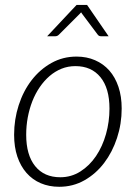

<svg xmlns="http://www.w3.org/2000/svg" viewBox="-20 -728 534 755"><path d="M217 -31Q260.5 -31 296.2 -53.8Q332 -76.5 357.5 -114.2Q383 -152 396.8 -200.8Q410.5 -249.5 410.5 -301Q410.5 -381 375 -424.5Q339.5 -468 276.5 -468Q247.5 -468 222 -457.8Q196.5 -447.5 175 -429Q153.5 -410.5 136.2 -385.2Q119 -360 107.2 -330Q95.5 -300 89.2 -266.5Q83 -233 83 -198Q83 -118.5 118.2 -74.8Q153.5 -31 217 -31ZM213 6.5Q173 6.5 140.2 -7.5Q107.5 -21.5 84.2 -48Q61 -74.5 48.2 -112.2Q35.5 -150 35.5 -198Q35.5 -258.5 53.5 -314.2Q71.5 -370 104.2 -412.5Q137 -455 182 -480.2Q227 -505.5 281 -505.5Q321 -505.5 353.8 -491.2Q386.5 -477 409.8 -450.8Q433 -424.5 445.8 -386.5Q458.5 -348.5 458.5 -301.5Q458.5 -241 440.2 -185.5Q422 -130 389.5 -87.2Q357 -44.5 312 -19Q267 6.5 213 6.5ZM407 -585.5H376.5Q369 -585.5 364.5 -591.5L303 -673.5L299 -679.5L293.5 -673.5L211.5 -591.5Q209 -589 205.5 -587.2Q202 -585.5 198 -585.5H165.5L281 -708.5H322.5Z"/></svg>

Font: Lato TR Light
Style: Italic
Weight: 300
Italic angle: -12°
Designer: Lukasz Dziedzic
Foundry: Lukasz Dziedzic
Version: Version 1.104 2013